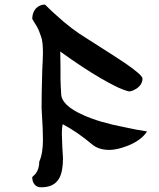

<svg xmlns="http://www.w3.org/2000/svg" viewBox="-20 -919 681 823"><path d="M610.4 -355.5Q585 -316.4 524.4 -293Q479.5 -276.4 449.2 -276.4Q402.3 -276.4 374 -300.8Q312.5 -352.5 249 -386.7Q245.1 -371.1 245.1 -346.7Q245.1 -331.1 247.1 -289.1Q250 -245.1 250 -241.2Q250 -182.6 233.4 -154.3Q211.9 -116.2 157.2 -116.2Q136.7 -116.2 127.9 -128.9Q118.2 -139.6 118.2 -160.2Q127 -168 132.8 -174.8Q148.4 -195.3 148.4 -226.6Q156.2 -243.2 160.2 -267.6Q164.1 -293 164.1 -317.4Q164.1 -342.8 163.1 -366.2Q158.2 -450.2 158.2 -457Q158.2 -515.6 161.1 -618.2Q162.1 -640.6 163.1 -659.2Q164.1 -676.8 164.1 -691.4Q164.1 -741.2 156.2 -761.7Q147.5 -789.1 136.7 -807.6Q131.8 -815.4 127 -823.2Q122.1 -831.1 118.2 -837.9Q118.2 -865.2 133.8 -882.8Q150.4 -899.4 172.9 -899.4Q202.1 -870.1 222.7 -852.5Q286.1 -793.9 352.5 -753.9Q495.1 -663.1 511.7 -651.4Q590.8 -597.7 590.8 -582Q590.8 -557.6 566.4 -540Q545.9 -527.3 535.2 -527.3Q527.3 -527.3 504.9 -536.1Q473.6 -547.9 411.1 -584Q334 -628.9 238.3 -698.2Q238.3 -656.2 239.3 -627Q239.3 -597.7 239.3 -581.1Q240.2 -545.9 242.2 -517.6Q242.2 -467.8 336.9 -425.8Q405.3 -394.5 512.7 -374Q559.6 -363.3 610.4 -355.5Q610.4 -355.5 610.4 -355.5Z"/></svg>

Font: Tolkien Dwarf Runes
Style: Regular
Weight: 400
Version: Regular